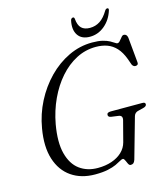

<svg xmlns="http://www.w3.org/2000/svg" viewBox="-128 -978 947 1089"><g transform="rotate(-15 345.5 -433.0)"><path d="M471 -714Q508 -714 532.5 -707.8Q557 -701.5 572 -693.2Q587 -685 595.8 -678.8Q604.5 -672.5 610 -672.5Q616 -672.5 621.8 -678Q627.5 -683.5 633 -691Q638.5 -698.5 644 -704Q649.5 -709.5 655 -709.5Q664 -709.5 669.5 -704.2Q675 -699 677 -687.5L691 -538.5Q692 -529.5 687.2 -525.5Q682.5 -521.5 675 -521.5Q669 -521 663.5 -525.2Q658 -529.5 655.5 -535L642.5 -571.5Q627 -613 604.2 -637.8Q581.5 -662.5 551.8 -673.5Q522 -684.5 484.5 -684.5Q423.5 -684.5 369.5 -656.5Q315.5 -628.5 271.5 -578.5Q227.5 -528.5 196.8 -462.2Q166 -396 152 -319.5Q134 -217 151.5 -150Q169 -83 213.2 -50.5Q257.5 -18 319.5 -18Q365 -18 401.5 -30.5Q438 -43 462.5 -66.2Q487 -89.5 495.5 -121.5L525.5 -236.5Q531 -253.5 526.5 -262.8Q522 -272 506 -273.5L466 -279Q457 -280.5 453.2 -284.5Q449.5 -288.5 449.5 -294.5Q449.5 -302 455.5 -305.5Q461.5 -309 472 -309H656.5Q667.5 -309 671.5 -305.8Q675.5 -302.5 675 -295.5Q674.5 -290 669 -285.8Q663.5 -281.5 652 -279L627.5 -273Q614.5 -270.5 607.8 -264.2Q601 -258 598 -248L530.5 -9.5Q526 3.5 520 8.5Q514 13.5 503.5 13.5Q498 13.5 494.2 9Q490.5 4.5 487.8 -2Q485 -8.5 482 -15.2Q479 -22 475.8 -26.5Q472.5 -31 468 -31Q461.5 -31 450.2 -24.2Q439 -17.5 419.8 -8.5Q400.5 0.5 370.2 7Q340 13.5 295.5 13.5Q214 13.5 157 -25.8Q100 -65 76.5 -139Q53 -213 71 -317Q84.5 -397.5 121.2 -469Q158 -540.5 212 -595.8Q266 -651 332.2 -682.5Q398.5 -714 471 -714ZM482 -797Q514.5 -797 541 -814.2Q567.5 -831.5 590 -869.5Q593.5 -875 597.2 -877Q601 -879 604.5 -879Q609 -879 610.8 -875.5Q612.5 -872 610.5 -865Q594 -812.5 555.5 -780.5Q517 -748.5 469 -748.5Q420.5 -748.5 399 -780.5Q377.5 -812.5 388.5 -865Q390 -872 394 -875.5Q398 -879 402.5 -879Q406.5 -879 408.5 -877Q410.5 -875 411.5 -869.5Q414.5 -831 432 -814Q449.5 -797 482 -797Z"/></g></svg>

Font: Fraunces Light
Style: Italic
Weight: 300
Italic angle: -16°
Version: Version 1.000;[b76b70a41]